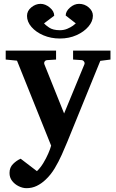

<svg xmlns="http://www.w3.org/2000/svg" viewBox="-20 -752 606 1003"><path d="M557.1 -440.9 503.9 -434.1 331.1 -9.8Q318.8 20 302.7 56.2Q286.6 92.3 265.9 127Q245.1 161.6 217.8 187Q196.8 207 172.1 219Q147.5 231 118.2 231Q98.6 231 77.9 220.9Q57.1 210.9 43.2 192.9Q29.3 174.8 29.8 150.9Q29.8 123 48.1 104.7Q66.4 86.4 87.9 77.1L172.9 142.1Q190.9 125 206.1 100.1Q221.2 75.2 231.9 50.5Q242.7 25.9 247.1 8.8L68.8 -435.1L9.8 -440.9V-487.8H272.9V-440.9L227.1 -438Q217.8 -437.5 213.4 -430.9Q209 -424.3 211.9 -416L314.9 -159.2L420.9 -416Q423.8 -423.3 418.9 -430.4Q414.1 -437.5 405.8 -438L361.8 -440.9V-487.8H557.1ZM465.3 -669.9Q465.3 -640.6 442.1 -613.3Q418.9 -585.9 379.9 -568.4Q340.8 -550.8 293 -550.8Q246.1 -550.8 207 -567.4Q168 -584 144.5 -611.1Q121.1 -638.2 121.1 -668.9Q121.1 -695.3 143.6 -713.6Q166 -731.9 191.9 -731.9Q216.8 -731.9 240 -712.6Q263.2 -693.4 263.2 -669.9L210 -629.9Q216.3 -622.1 236.3 -608.2Q256.3 -594.2 293 -594.2Q314 -594.2 331.8 -601.8Q349.6 -609.4 361.3 -617.9Q373 -626.5 376 -629.9L323.2 -670.9Q323.2 -692.9 345.5 -712.4Q367.7 -731.9 393.1 -731.9Q421.9 -731.9 443.6 -713.1Q465.3 -694.3 465.3 -669.9Z"/></svg>

Font: Charis
Style: Bold
Weight: 700
Designer: Walt Agee, Miriam Martin, Annie Olsen, Victor Gaultney, Lorna Priest, Alan Ward, Bob Hallissy, Martin Hosken, Sharon Cor
Foundry: SIL Global
Version: Version 7.000